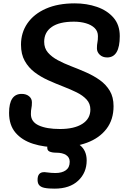

<svg xmlns="http://www.w3.org/2000/svg" viewBox="-20 -869 733 1143"><path d="M327 8Q243 8 177 -13Q111 -34 72.5 -79Q34 -124 34 -197Q34 -310 109 -310Q136 -310 153 -296Q170 -282 170 -260Q170 -238 167 -225Q164 -212 164 -190Q164 -144 210.5 -122.5Q257 -101 337 -101Q422 -101 470 -131.5Q518 -162 518 -217Q518 -252 495.5 -276.5Q473 -301 436.5 -319Q400 -337 356 -354Q312 -371 267.5 -391Q223 -411 186.5 -438.5Q150 -466 127.5 -506Q105 -546 105 -603Q105 -675 143.5 -730.5Q182 -786 253.5 -817.5Q325 -849 425 -849Q496 -849 557 -828Q618 -807 655.5 -764Q693 -721 693 -654Q693 -527 618 -527Q591 -527 574 -543Q557 -559 557 -581Q557 -603 560 -616.5Q563 -630 563 -654Q563 -683 543.5 -702Q524 -721 491.5 -730.5Q459 -740 420 -740Q333 -740 288 -708.5Q243 -677 243 -620Q243 -582 265.5 -556Q288 -530 324.5 -510.5Q361 -491 405.5 -474Q450 -457 494 -437.5Q538 -418 574.5 -392Q611 -366 633.5 -328.5Q656 -291 656 -237Q656 -157 614 -102Q572 -47 498 -19.5Q424 8 327 8ZM305 254Q289 254 273 253Q257 252 243 249Q221 244 211.5 231Q202 218 204 193Q208 149 257 157Q272 159 285 160Q298 161 310 161Q349 161 372 144.5Q395 128 395 94Q395 68 373.5 54Q352 40 315 40Q289 40 273.5 32.5Q258 25 262 0Q266 -19 278 -29Q290 -39 315 -39H341Q412 -39 454 -6.5Q496 26 496 86Q496 159 445.5 206.5Q395 254 305 254Z"/></svg>

Font: Pacifico
Style: Regular
Weight: 400
Designer: Vernon Adams
Foundry: Vernon Adams
Version: Version 3.010; ttfautohint (v1.8.4.7-5d5b)